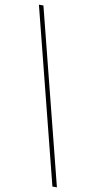

<svg xmlns="http://www.w3.org/2000/svg" viewBox="-111 -911 565 1134"><g transform="rotate(10 171.5 -344.0)"><path d="M291 178 26 -866H53L318 178Z"/></g></svg>

Font: Noto Sans Malayalam UI SemiCondensed Thin
Style: Regular
Weight: 100
Width: 4
Designer: Jelle Bosma - Monotype Design Team
Foundry: Monotype Imaging Inc.
Version: Version 2.104; ttfautohint (v1.8.4.7-5d5b)